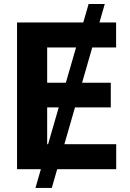

<svg xmlns="http://www.w3.org/2000/svg" viewBox="-20 -839 647 952"><path d="M155.8 92.8 419.4 -819.3H499.5L236.8 92.8ZM64.5 0V-727.5H555.7V-603.5H213.9V-428.7H529.3V-306.6H213.9V-124H556.2V0Z"/></svg>

Font: Inter 16pt
Style: Bold
Weight: 700
Version: Version 4.001;git-66647c0bb